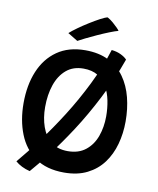

<svg xmlns="http://www.w3.org/2000/svg" viewBox="-97 -935 871 1060"><g transform="rotate(10 338.5 -405.0)"><path d="M473 -686.5Q502.5 -683.5 525.5 -672.2Q548.5 -661 560 -648Q517 -527.5 462.2 -420.8Q407.5 -314 349.2 -224.2Q291 -134.5 237.2 -65Q183.5 4.5 143 50.5Q118.5 44.5 97.5 34Q76.5 23.5 61.5 10Q112 -49.5 170.2 -127.5Q228.5 -205.5 285.8 -296Q343 -386.5 392 -485.5Q441 -584.5 473 -686.5ZM330.5 25.5Q231.5 25.5 168.2 -19.5Q105 -64.5 74.8 -141.2Q44.5 -218 44.5 -313Q44.5 -415 77 -493Q109.5 -571 173.2 -615.5Q237 -660 330.5 -660Q407.5 -660 462 -632.2Q516.5 -604.5 550.8 -556.2Q585 -508 601 -445Q617 -382 617 -311.5Q617 -244 600.2 -183.2Q583.5 -122.5 548.8 -75.8Q514 -29 459.8 -1.8Q405.5 25.5 330.5 25.5ZM330 -94.5Q391 -94.5 430.2 -125.8Q469.5 -157 488 -208.5Q506.5 -260 506.5 -320Q506.5 -365.5 498 -408.2Q489.5 -451 470.2 -484.8Q451 -518.5 418.8 -538.5Q386.5 -558.5 338 -558.5Q280 -558.5 241.8 -526Q203.5 -493.5 184.5 -438Q165.5 -382.5 165.5 -313Q165.5 -252.5 182.8 -203Q200 -153.5 236.2 -124Q272.5 -94.5 330 -94.5ZM420 -860Q437 -850.5 452.2 -837.2Q467.5 -824 478.2 -813Q489 -802 491.5 -797Q473.5 -792.5 442.8 -780.2Q412 -768 378.5 -752.8Q345 -737.5 317.2 -723.8Q289.5 -710 277 -703L221 -737Q237 -751.5 264.5 -771.2Q292 -791 323 -810.2Q354 -829.5 380.2 -843.5Q406.5 -857.5 420 -860Z"/></g></svg>

Font: Grandstander Thin Medium
Style: Regular
Weight: 500
Version: Version 1.200